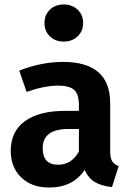

<svg xmlns="http://www.w3.org/2000/svg" viewBox="-20 -823 585 859"><path d="M203 -779.5Q227 -803 265 -803Q303 -803 327.5 -779.5Q352 -756 352 -720Q352 -684 327.5 -660.5Q303 -637 265 -637Q227 -637 203 -660.5Q179 -684 179 -720Q179 -756 203 -779.5ZM473 -147Q473 -116 482 -101.5Q491 -87 511 -80L481 14Q434 9 404.5 -8.5Q375 -26 359 -63Q306 16 200 16Q121 16 74.5 -29.5Q28 -75 28 -148Q28 -235 91.5 -281Q155 -327 272 -327H333V-353Q333 -402 311.5 -421Q290 -440 239 -440Q181 -440 99 -412L66 -507Q165 -546 262 -546Q473 -546 473 -361ZM240 -86Q300 -86 333 -145V-246H287Q171 -246 171 -160Q171 -86 240 -86Z"/></svg>

Font: Fira Sans SemiBold
Style: Regular
Weight: 600
Designer: bBox Type GmbH & Carrois Corporate GbR & Edenspiekermann AG
Foundry: bBox Type GmbH & Carrois Corporate GbR & Edenspiekermann AG
Version: Version 4.301;PS 004.301;hotconv 1.0.88;makeotf.lib2.5.64775